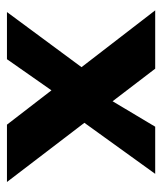

<svg xmlns="http://www.w3.org/2000/svg" viewBox="24 -502 477 566"><g transform="rotate(90 263.0 -218.5)"><path d="M270 -298 353 -437H492L319 -197ZM516 0H347L10 -437H182ZM252 -140 154 0H15L188 -234Z"/></g></svg>

Font: Josefin Sans Thin
Style: Bold
Weight: 700
Version: Version 2.000